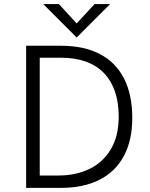

<svg xmlns="http://www.w3.org/2000/svg" viewBox="-20 -912 726 932"><path d="M106.9 -689.9H276.9Q387.2 -689.9 464.6 -649.7Q542 -609.4 582 -531Q622.1 -452.6 622.1 -339.8Q622.1 -231.4 581.5 -155.3Q541 -79.1 463.4 -39.6Q385.7 0 275.9 0H106.9ZM264.2 -60.1Q347.7 -60.1 413.6 -91.6Q479.5 -123 517.8 -187.3Q556.2 -251.5 556.2 -345.2Q556.2 -482.9 484.4 -557.4Q412.6 -631.8 274.9 -631.8H172.9V-60.1ZM352.1 -730 189.9 -892.1H266.1L352.1 -798.3L439 -892.1H514.2Z"/></svg>

Font: Acari Sans Light
Style: Regular
Weight: 300
Designer: Alfredo Marco Pradil and Stefan Peev
Foundry: Hanken Design Co.
Version: Version 1.045;January 11, 2019;FontCreator 11.5.0.2425 64-bi